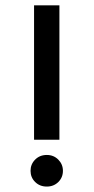

<svg xmlns="http://www.w3.org/2000/svg" viewBox="-20 -682 352 721"><path d="M203.1 -157.2H107.9V-662.1H203.1ZM155.8 18.6Q129.4 18.6 112.1 1.5Q94.7 -15.6 94.7 -40.5Q94.7 -65.4 112.1 -82.8Q129.4 -100.1 155.8 -100.1Q181.6 -100.1 199 -82.5Q216.3 -64.9 216.3 -40.5Q216.3 -15.6 199 1.5Q181.6 18.6 155.8 18.6Z"/></svg>

Font: Potro Sans Bangla
Style: Bold
Weight: 700
Designer: Jayed Ahsan Saad
Foundry: Codepotro
Version: Potro Sans Bangla;Version 0.996;CodepotroFonts;